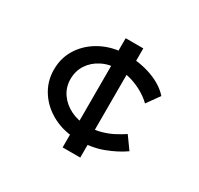

<svg xmlns="http://www.w3.org/2000/svg" viewBox="-148 -883 1107 1066"><g transform="rotate(30 405.5 -350.0)"><path d="M423 -78Q335 -78 264.5 -114Q194 -150 153 -212Q112 -274 112 -351Q112 -429 153 -490.5Q194 -552 264.5 -588Q335 -624 423 -624Q511 -624 585.5 -596.5Q660 -569 702 -521L644 -440Q619 -465 582.5 -486Q546 -507 505.5 -519Q465 -531 425 -531Q364 -531 317.5 -507.5Q271 -484 244.5 -443.5Q218 -403 218 -351Q218 -299 246 -258.5Q274 -218 321.5 -194.5Q369 -171 426 -171Q475 -171 514.5 -182Q554 -193 586.5 -210Q619 -227 646 -245L702 -167Q651 -131 581 -104.5Q511 -78 423 -78ZM370 0V-108L377 -145V-563L370 -606V-700H483V-605L476 -572V-141L483 -107V0Z"/></g></svg>

Font: Lexend Tera
Style: Regular
Weight: 400
Designer: Bonnie Shaver-Troup, Thomas Jockin
Foundry: Lexend
Version: Version 1.007